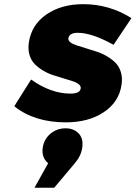

<svg xmlns="http://www.w3.org/2000/svg" viewBox="-20 -573 645 913"><path d="M47.9 -67.9 127.9 -194.8Q222.2 -127.9 314.9 -127.9Q360.8 -127.9 363.8 -152.8Q365.2 -163.6 354.5 -172.4Q343.8 -181.2 325.2 -187Q306.6 -192.9 282.7 -200.2Q258.8 -207.5 233.9 -215.3Q209 -223.1 186 -236.8Q163.1 -250.5 146 -267.3Q128.9 -284.2 120.6 -311Q112.3 -337.9 117.2 -371.1Q129.9 -455.6 200.9 -504.4Q272 -553.2 376 -553.2Q500 -553.2 605 -486.8L520 -359.9Q417 -417 350.1 -417Q309.6 -417 305.2 -391.1Q303.7 -380.4 314.7 -371.8Q325.7 -363.3 345 -357.2Q364.3 -351.1 388.7 -343.5Q413.1 -335.9 438.5 -327.9Q463.9 -319.8 487.3 -306.2Q510.7 -292.5 528.3 -275.4Q545.9 -258.3 554.4 -231.2Q563 -204.1 558.1 -170.9Q546.4 -87.9 473.6 -39.6Q400.9 8.8 293 8.8Q143.1 8.8 47.9 -67.9ZM144 319.8 209 203.1Q176.8 176.8 183.1 129.9Q189 88.9 219.7 63Q250.5 37.1 292 37.1Q330.6 37.1 354 61.5Q377.4 85.9 371.1 128.9Q365.7 168.5 335.9 203.1L237.8 319.8Z"/></svg>

Font: Trueno ExtraBold
Style: Italic
Weight: 800
Designer: Julieta Ulanovsky
Foundry: Julieta Ulanovsky
Version: Version 3.001b | FøM Fix